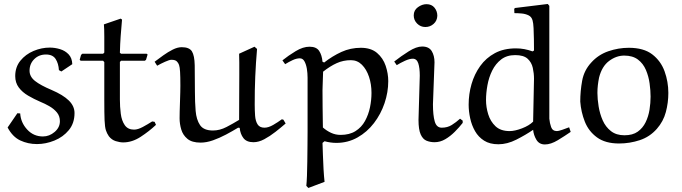

<svg xmlns="http://www.w3.org/2000/svg" viewBox="-20 -704 3413 961"><path d="M341.8 -382.8 287.1 -346.2 274.9 -353Q272.9 -386.2 258.5 -408.7Q244.1 -431.2 210 -431.2Q174.8 -431.2 151.4 -408Q127.9 -384.8 127.9 -350.1Q127.9 -320.3 155.5 -298.6Q183.1 -276.9 237.8 -253.9Q295.9 -229 324.5 -200.9Q353 -172.9 353 -138.2Q353 -87.4 324.5 -52.7Q295.9 -18.1 252.4 -0.5Q209 17.1 165 17.1Q120.1 17.1 81.5 -1Q43 -19 18.1 -65.9L66.9 -137.2L81.1 -136.2Q84 -90.3 116 -55.7Q147.9 -21 194.8 -21Q227.1 -21 253.4 -43.5Q279.8 -65.9 279.8 -97.2Q279.8 -123 264.9 -141.1Q250 -159.2 227.5 -172.1Q205.1 -185.1 181.2 -194.8Q150.4 -208 121.1 -225.1Q91.8 -242.2 74 -266.1Q56.2 -290 56.2 -323.2Q56.2 -368.2 82 -400.1Q107.9 -432.1 147.9 -449Q188 -465.8 229 -465.8Q254.9 -465.8 280.5 -458Q306.2 -450.2 323.5 -431.9Q340.8 -413.6 341.8 -382.8Z M500 -582 584 -610.8 590.8 -606Q586.9 -563 584 -523.4Q581.1 -483.9 580.1 -439.9L585.9 -435.1H713.9L718.8 -431.2L710.9 -404.8L705.1 -399.9H585.9L580.1 -394V-205.1Q580.1 -169.9 584.5 -135Q588.9 -100.1 604.5 -77.6Q620.1 -55.2 650.9 -55.2Q669.9 -55.2 694.8 -68.6Q719.7 -82 741.7 -96.2L753.9 -94.2L760.7 -79.1Q726.6 -46.9 683.8 -19Q641.1 8.8 596.7 8.8Q579.6 8.8 559.3 2.4Q539.1 -3.9 524.9 -22Q515.1 -36.1 510 -52Q504.9 -67.9 503.4 -102.1Q502 -136.2 502 -203.1V-393.1L496.1 -399.9H383.8L378.9 -404.8L385.7 -429.2L392.1 -435.1H496.1L502 -440.9Q502 -479 502 -521Q502 -563 500 -582Z M1398.4 -105 1409.7 -85.9Q1386.7 -65.9 1358.6 -43.9Q1330.6 -22 1302.7 -7.1Q1274.9 7.8 1248.5 7.8Q1214.4 7.8 1198.5 -12.7Q1182.6 -33.2 1179.7 -64L1171.9 -64.9Q1144 -47.9 1111.3 -30.5Q1078.6 -13.2 1046.1 -1.7Q1013.7 9.8 983.9 9.8Q940.9 9.8 918.2 -9Q895.5 -27.8 887.2 -55.9Q878.9 -84 878.9 -111.8Q878.9 -124 879.4 -147Q879.9 -169.9 880.9 -195.1Q881.8 -220.2 882.3 -242.2Q882.8 -264.2 882.8 -274.9Q882.8 -320.8 881.3 -344.5Q879.9 -368.2 876.2 -378.7Q872.6 -389.2 865.7 -396Q857.9 -404.8 837.9 -404.8Q828.1 -404.8 805.9 -394.8Q783.7 -384.8 766.6 -375L753.9 -395Q773.9 -410.2 797.4 -427Q820.8 -443.8 844.7 -455.8Q868.7 -467.8 889.6 -467.8Q927.7 -467.8 940.7 -446.8Q953.6 -425.8 954.6 -377.4Q955.6 -329.1 955.6 -244.1Q955.6 -193.4 959.2 -149.2Q962.9 -105 981.2 -77.9Q999.5 -50.8 1045.9 -50.8Q1080.1 -50.8 1113.8 -68.4Q1147.5 -85.9 1176.8 -104Q1176.8 -152.8 1177.2 -214.4Q1177.7 -275.9 1177.7 -329.1Q1177.7 -364.3 1177.7 -391.6Q1177.7 -418.9 1176.8 -435.1L1253.9 -470.2L1266.6 -459Q1254.4 -319.8 1254.9 -181.2Q1254.9 -151.4 1256.8 -124.8Q1258.8 -98.1 1269.3 -81.5Q1279.8 -64.9 1303.7 -64.9Q1323.7 -64.9 1347.7 -78.9Q1371.6 -92.8 1390.6 -106.9Z M1604.5 206.1 1523.4 236.8 1513.2 226.1Q1515.1 209 1516.4 176.5Q1517.6 144 1518.1 105Q1518.6 65.9 1519 26.4Q1519.5 -13.2 1519.5 -45.2Q1519.5 -77.1 1519.5 -94.2V-314.9Q1519.5 -337.9 1515.9 -359.9Q1512.2 -381.8 1503.9 -397Q1495.6 -412.1 1480.5 -412.1Q1464.4 -412.1 1444.8 -403.1Q1425.3 -394 1407.2 -382.8L1393.6 -401.9Q1423.3 -425.8 1460 -448Q1496.6 -470.2 1529.3 -470.2Q1563.5 -470.2 1577.4 -449.2Q1591.3 -428.2 1594.2 -395L1602.5 -391.1Q1643.6 -423.3 1689 -444.1Q1734.4 -464.8 1786.1 -464.8Q1836.9 -464.8 1867.2 -439Q1897.5 -413.1 1910.4 -374.5Q1923.3 -335.9 1923.3 -297.9Q1923.3 -242.7 1904.8 -187.7Q1886.2 -132.8 1851.8 -87.9Q1817.4 -43 1769.3 -15.9Q1721.2 11.2 1663.6 11.2Q1634.8 11.2 1604.5 2.9L1594.2 11.2Q1595.2 34.2 1596.2 70.1Q1597.2 106 1599.4 143.1Q1601.6 180.2 1604.5 206.1ZM1596.2 -65.9Q1614.3 -49.8 1636.7 -39.3Q1659.2 -28.8 1684.6 -28.8Q1729.5 -28.8 1759.5 -47.9Q1789.6 -66.9 1806.9 -98.4Q1824.2 -129.9 1831.8 -166.5Q1839.4 -203.1 1839.4 -238.8Q1839.4 -282.7 1826.9 -319.8Q1814.5 -356.9 1791.5 -379.9Q1768.6 -402.8 1736.3 -402.8Q1698.2 -402.8 1665.3 -387.9Q1632.3 -373 1597.2 -345.2Q1597.2 -343.3 1596.7 -330.1Q1596.2 -316.9 1595.7 -300.5Q1595.2 -284.2 1594.7 -270Q1594.2 -255.9 1594.2 -252Q1594.2 -210.9 1594.7 -168Q1595.2 -125 1595.7 -95.9Q1596.2 -66.9 1596.2 -65.9Z M2168.9 -625Q2168 -600.1 2150.4 -584.5Q2132.8 -568.8 2108.9 -568.8Q2085 -568.8 2067.9 -585.9Q2050.8 -603 2050.8 -627Q2050.8 -652.8 2071.8 -668Q2092.8 -683.1 2114.7 -683.1Q2140.6 -683.1 2154.8 -665.5Q2168.9 -647.9 2168.9 -625ZM2154.8 -392.1 2147 -182.1Q2147 -127 2156 -95.9Q2165 -64.9 2190.9 -64.9Q2219.7 -64.9 2241.2 -78.4Q2262.7 -91.8 2282.7 -109.9L2295.9 -100.1V-88.9Q2278.8 -66.9 2256.3 -44.4Q2233.9 -22 2208.5 -7.1Q2183.1 7.8 2154.8 7.8Q2133.8 7.8 2115.2 0.5Q2096.7 -6.8 2085.7 -31Q2074.7 -55.2 2074.7 -104L2081.1 -325.2Q2081.1 -364.3 2073.5 -387.2Q2065.9 -410.2 2045.9 -410.2Q2029.8 -410.2 2006.8 -399.7Q1983.9 -389.2 1965.8 -377.9L1953.1 -396Q1987.3 -422.9 2025.6 -447Q2064 -471.2 2092.8 -471.2Q2127 -471.2 2140.9 -448.2Q2154.8 -425.3 2154.8 -392.1Z M2553.7 -660.2 2558.6 -664.1 2721.7 -684.1 2729.5 -674.8V-109.9Q2731.4 -87.9 2738.5 -67.9Q2745.6 -47.9 2767.6 -47.9Q2775.4 -47.9 2794.4 -54.4Q2813.5 -61 2828.6 -66.9L2836.4 -43.9Q2807.6 -23.9 2772.2 -2.4Q2736.8 19 2707.5 19Q2678.7 19 2664.8 -4.4Q2650.9 -27.8 2648.4 -54.2Q2610.4 -28.3 2564.5 -5.1Q2518.6 18.1 2474.6 18.1Q2431.6 18.1 2403.1 0Q2374.5 -18.1 2357.7 -47.6Q2340.8 -77.1 2333.3 -112.1Q2325.7 -147 2325.7 -180.2Q2325.7 -233.4 2340.1 -283.2Q2354.5 -333 2383.5 -373.5Q2412.6 -414.1 2457 -438Q2501.5 -461.9 2562.5 -461.9Q2584.5 -461.9 2605 -458Q2625.5 -454.1 2645.5 -446.8L2652.8 -451.2Q2652.8 -478 2652.3 -508.1Q2651.9 -538.1 2650.6 -563.5Q2649.4 -588.9 2645.5 -602.1Q2640.6 -620.1 2625.2 -627.4Q2609.9 -634.8 2590.8 -636.5Q2571.8 -638.2 2554.7 -638.2ZM2648.4 -95.2 2652.8 -310.1Q2652.8 -336.9 2646.7 -364.5Q2640.6 -392.1 2620.6 -410.2Q2600.6 -428.2 2558.6 -428.2Q2516.6 -428.2 2488.5 -406.5Q2460.4 -384.8 2443.6 -350.8Q2426.8 -316.9 2419.7 -277.3Q2412.6 -237.8 2412.6 -203.1Q2412.6 -168 2423.6 -132.1Q2434.6 -96.2 2460.2 -72Q2485.8 -47.9 2530.8 -47.9Q2556.6 -47.9 2592.5 -61.5Q2628.4 -75.2 2648.4 -95.2Z M3078.6 14.2Q3009.8 14.2 2968 -16.4Q2926.3 -46.9 2907.2 -95Q2888.2 -143.1 2884.3 -195.8Q2884.3 -247.6 2893.8 -299.8Q2903.3 -352.1 2939.5 -391.1Q2974.6 -430.2 3024.9 -447.5Q3075.2 -464.8 3127.4 -464.8Q3201.7 -464.8 3244.6 -431.9Q3287.6 -398.9 3306.4 -346.9Q3325.2 -294.9 3325.2 -238.8Q3325.2 -189.9 3312.7 -143.1Q3300.3 -96.2 3267.6 -59.1Q3232.4 -19 3182.1 -2.4Q3131.8 14.2 3078.6 14.2ZM2978.5 -315.9Q2974.6 -296.9 2972.4 -277.8Q2970.2 -258.8 2970.2 -238.8Q2970.2 -208 2976.3 -170.9Q2982.4 -133.8 2996.8 -101.3Q3011.2 -68.8 3037.8 -47.9Q3064.5 -26.9 3105.5 -26.9Q3146.5 -26.9 3171.9 -44.9Q3197.3 -63 3211.4 -92Q3225.6 -121.1 3231 -155Q3236.3 -189 3236.3 -220.2Q3236.3 -251 3231.4 -286.4Q3226.6 -321.8 3212.9 -354Q3199.2 -386.2 3172.9 -406Q3146.5 -425.8 3104.5 -425.8Q3064.5 -425.8 3028.6 -398.9Q2992.7 -372.1 2978.5 -315.9Z"/></svg>

Font: Aref Ruqaa
Style: Regular
Weight: 400
Designer: Abdullah Aref
Version: Version 1.002